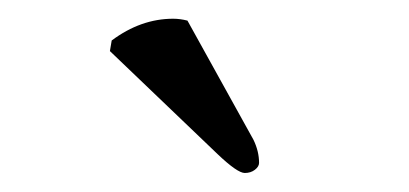

<svg xmlns="http://www.w3.org/2000/svg" viewBox="-20 -721 432 203"><path d="M178.2 -699.2 248 -573.2Q253.9 -561 253.9 -548.8Q253.9 -544.9 249.5 -541.5Q245.1 -538.1 238.8 -538.1Q231 -538.1 210 -558.1L96.2 -667L98.1 -678.2Q128.9 -701.2 163.1 -701.2Q170.4 -701.2 178.2 -699.2Z"/></svg>

Font: Linux Libertine
Style: Regular
Weight: 400
Designer: Philipp H. Poll
Foundry: Philipp H. Poll
Version: Version 5.3.0 ; ttfautohint (v0.9)